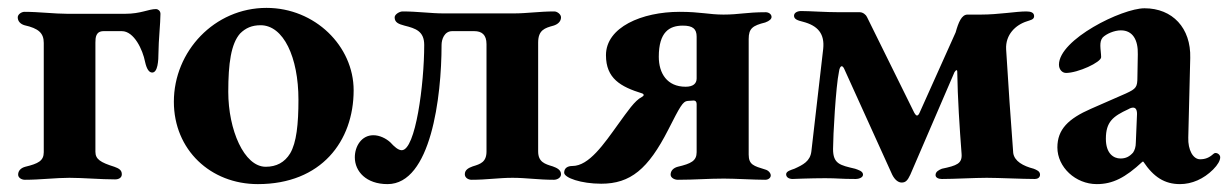

<svg xmlns="http://www.w3.org/2000/svg" viewBox="-20 -453 3115 487"><path d="M43 3C82 3 121 -2 156 -2C191 -2 234 2 272 2C281 2 289 -2 289 -11C289 -22 281 -26 270 -30C235 -41 222 -49 222 -68V-345C222 -358 223 -374 243 -374H289C320 -374 342 -327 348 -296C352 -278 358 -269 366 -269C380 -269 382 -298 382 -321C382 -348 387 -395 387 -418C387 -426 380 -430 376 -430C356 -430 338 -418 297 -418H151C118 -418 79 -423 42 -423C35 -423 25 -417 25 -409C25 -399 32 -392 42 -389C78 -381 91 -369 91 -344V-67C91 -45 77 -38 44 -30C33 -27 26 -20 26 -10C26 -2 35 3 43 3Z M634 14C795 14 877 -95 877 -224C877 -336 779 -433 656 -433C524 -433 421 -323 421 -195C421 -73 514 14 634 14ZM654 -30C599 -30 559 -124 559 -220C559 -292 566 -342 589 -368C603 -382 619 -389 641 -389C699 -389 737 -308 737 -200C737 -138 732 -91 716 -64C702 -41 681 -30 654 -30Z M963 14C1073 14 1100 -207 1100 -339C1100 -353 1107 -374 1127 -374H1183C1202 -374 1214 -365 1214 -341V-69C1214 -42 1199 -37 1179 -31C1168 -27 1159 -22 1159 -11C1159 -2 1168 3 1176 3C1215 3 1245 -2 1280 -2C1315 -2 1345 3 1385 3C1393 3 1403 -2 1403 -11C1403 -22 1393 -27 1382 -31C1362 -37 1345 -42 1345 -69V-345C1345 -377 1362 -382 1384 -388C1394 -391 1403 -398 1403 -409C1403 -417 1393 -424 1386 -424C1348 -424 1317 -419 1283 -419H1105C1073 -419 1039 -424 1001 -424C994 -424 981 -417 981 -409C981 -396 991 -392 1006 -388C1034 -381 1056 -374 1056 -339C1056 -239 1034 -72 999 -72C990 -72 980 -81 970 -92C959 -102 943 -110 927 -110C897 -110 880 -82 880 -54C880 -18 909 14 963 14Z M1411 -15C1411 -2 1454 13 1505 13C1579 13 1624 -24 1675 -124C1705 -183 1712 -196 1724 -197L1739 -198C1745 -198 1747 -194 1747 -189V-67C1747 -45 1733 -38 1699 -30C1688 -27 1681 -20 1681 -10C1681 -2 1691 3 1699 3C1743 3 1775 0 1816 0C1845 0 1893 3 1921 3C1929 3 1935 -2 1935 -8C1935 -14 1929 -21 1921 -23C1892 -32 1879 -35 1879 -61V-354C1879 -381 1889 -388 1921 -396C1932 -400 1937 -405 1937 -410C1937 -417 1930 -422 1922 -422C1873 -422 1855 -416 1815 -416C1778 -416 1757 -423 1704 -423C1608 -423 1517 -384 1517 -313C1517 -254 1554 -233 1609 -216C1614 -214 1614 -210 1608 -207C1590 -198 1572 -171 1548 -138C1512 -88 1474 -32 1432 -32C1420 -32 1411 -27 1411 -15ZM1651 -309C1651 -372 1678 -388 1712 -388C1737 -388 1747 -380 1747 -360V-254C1747 -241 1738 -233 1719 -233C1672 -233 1651 -267 1651 -309Z M2267 10C2277 10 2282 5 2289 -10L2401 -270C2403 -273 2405 -275 2406 -275C2407 -275 2408 -274 2408 -272C2409 -203 2414 -129 2419 -63C2421 -38 2407 -33 2369 -25C2362 -22 2353 -18 2353 -9C2353 -2 2361 1 2369 1C2401 1 2452 -2 2483 -2C2512 -2 2573 1 2605 1C2611 1 2618 -2 2618 -10C2618 -19 2609 -22 2602 -25C2575 -32 2553 -44 2550 -65C2541 -186 2540 -202 2532 -328C2530 -365 2556 -390 2585 -399C2593 -402 2603 -403 2603 -412C2603 -421 2595 -424 2583 -424C2557 -424 2513 -416 2468 -416H2434C2419 -416 2411 -396 2404 -371L2312 -166C2310 -162 2308 -160 2306 -160C2304 -160 2302 -162 2299 -167L2179 -410C2177 -415 2169 -422 2161 -422C2144 -422 2127 -422 2110 -422C2073 -422 2035 -425 2012 -425C2003 -425 1994 -421 1994 -413C1994 -404 2004 -401 2016 -398C2055 -388 2072 -367 2068 -329L2038 -69C2035 -44 2017 -35 1995 -25C1987 -22 1974 -19 1974 -11C1974 -4 1980 1 1991 1C1989 1 2037 -1 2073 -1C2106 -1 2110 1 2151 1C2157 1 2169 -2 2169 -10C2169 -19 2157 -22 2149 -25C2111 -34 2093 -37 2093 -75C2093 -108 2100 -234 2108 -271C2109 -280 2112 -285 2115 -285C2117 -285 2119 -283 2121 -279L2243 -10C2250 4 2259 10 2267 10Z M2762 14C2802 14 2834 -2 2878 -43H2880C2906 -4 2934 14 2973 14C3003 14 3033 1 3057 -23C3069 -35 3075 -46 3075 -54C3075 -60 3069 -65 3063 -65C3061 -65 3059 -64 3057 -62C3047 -53 3037 -49 3024 -49C3006 -49 2993 -73 2994 -104L2999 -306C3001 -382 2954 -432 2883 -432C2826 -432 2666 -353 2666 -289C2666 -277 2674 -268 2684 -268C2714 -268 2773 -295 2773 -308C2773 -316 2771 -329 2771 -337C2771 -345 2772 -352 2777 -358C2786 -367 2806 -376 2823 -376C2853 -376 2867 -352 2866 -315L2865 -258C2865 -232 2862 -228 2836 -216L2747 -177C2690 -152 2662 -125 2662 -79C2662 -29 2708 14 2762 14ZM2822 -51C2805 -51 2785 -63 2785 -101C2785 -144 2803 -158 2842 -176C2847 -179 2851 -180 2854 -180C2859 -180 2864 -177 2864 -164L2861 -92C2861 -80 2858 -72 2854 -66C2845 -56 2836 -51 2822 -51Z"/></svg>

Font: EB Garamond
Style: Bold
Weight: 700
Designer: Georg Duffner and Octavio Pardo
Foundry: Georg Duffner
Version: Version 1.000;PS 001.000;hotconv 1.0.88;makeotf.lib2.5.64775